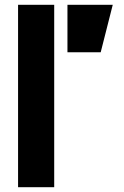

<svg xmlns="http://www.w3.org/2000/svg" viewBox="-20 -777 516 797"><path d="M205 0V-757H55V0ZM398 -560 448 -757H260V-560Z"/></svg>

Font: Plus Jakarta Sans ExtraBold
Style: Regular
Weight: 800
Designer: Gumpita Rahayu
Foundry: Tokotype
Version: Version 2.071;gftools[0.9.30]